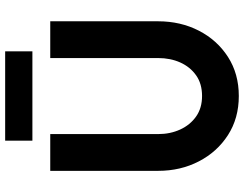

<svg xmlns="http://www.w3.org/2000/svg" viewBox="-119 -791 924 726"><g transform="rotate(-90 343.0 -428.0)"><path d="M343 13Q259 13 195.2 -28Q131.5 -69 95.8 -138.2Q60 -207.5 60 -292V-700H199V-292Q199 -246.5 216.2 -208.8Q233.5 -171 265.5 -148.5Q297.5 -126 343 -126Q389.5 -126 421.2 -148.5Q453 -171 469.8 -208.5Q486.5 -246 486.5 -292V-700H625.5V-292Q625.5 -207.5 590 -138.2Q554.5 -69 490.8 -28Q427 13 343 13ZM174 -870.5H512V-767.5H174Z"/></g></svg>

Font: Urbanist ExtraBold
Style: Regular
Weight: 800
Designer: Corey Hu
Foundry: Corey Hu
Version: Version 1.330; ttfautohint (v1.8.4.7-5d5b)